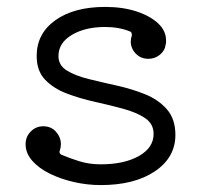

<svg xmlns="http://www.w3.org/2000/svg" viewBox="-20 -524 581 555"><path d="M271 11Q233 11 195 2.5Q157 -6 125 -21.5Q93 -37 73.5 -59Q54 -81 54 -107Q54 -129 69 -144Q84 -159 105 -159Q128 -159 142 -143Q156 -127 156 -107Q156 -98 153 -89Q152 -87 152 -85Q152 -80 157 -77Q180 -67 209 -58Q238 -49 271 -49Q339 -49 381.5 -73Q424 -97 424 -137Q424 -166 399.5 -182.5Q375 -199 336.5 -209.5Q298 -220 255 -229.5Q212 -239 173.5 -253.5Q135 -268 110.5 -293.5Q86 -319 86 -362Q86 -427 140 -465.5Q194 -504 284 -504Q335 -504 374.5 -491Q414 -478 437 -456.5Q460 -435 460 -407Q460 -405 460 -402Q460 -399 459 -396Q457 -378 442.5 -366Q428 -354 409 -354Q387 -354 372.5 -369Q358 -384 358 -404Q358 -412 361 -421V-424Q361 -431 356 -433Q324 -446 284 -446Q226 -446 187.5 -423Q149 -400 149 -362Q149 -335 173.5 -320Q198 -305 236.5 -295.5Q275 -286 318 -276.5Q361 -267 399.5 -251.5Q438 -236 462.5 -208Q487 -180 487 -134Q487 -69 428 -29Q369 11 271 11Z"/></svg>

Font: Kiwi Maru Light
Style: Regular
Weight: 300
Designer: Hiroki-Chan
Version: Version 1.100